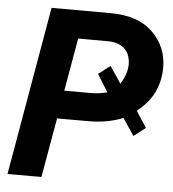

<svg xmlns="http://www.w3.org/2000/svg" viewBox="-51 -758 726 806"><g transform="rotate(5 311.5 -355.5)"><path d="M333 -250.5C386.2 -251 433.6 -259.8 474.6 -276.9L522.9 -205.1L572.3 -243.2L527.8 -312C584 -355 615.2 -410.6 621.6 -479C622.1 -486.8 622.6 -494.1 622.6 -501.5C622.6 -559.6 602.1 -608.9 561 -649.4C520 -689.9 460.4 -710.4 382.3 -710.4L133.8 -710.9L10.3 0H153.3L197.3 -250.5ZM401.9 -489.7 352.5 -451.7 397.9 -377.9C377 -372.6 356.4 -369.6 335.9 -369.1H217.3L256.3 -592.3L391.1 -591.8C437.5 -589.4 468.3 -564 475.6 -522.5C476.6 -516.1 477.1 -509.3 477.1 -502.9C477.1 -475.6 467.8 -447.8 449.2 -418.9Z"/></g></svg>

Font: Roboto
Style: Bold Italic
Weight: 700
Italic angle: -12°
Designer: Google
Version: Version 2.137; 2017